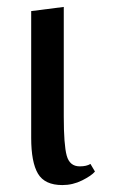

<svg xmlns="http://www.w3.org/2000/svg" viewBox="-20 -522 336 554"><path d="M70 -124V-490L164 -502V-186Q164 -104 172.5 -73Q181 -42 210 -42Q230 -42 241 -49L254 -27Q244 -15 217 -1.5Q190 12 160 12Q109 12 89.5 -21Q70 -54 70 -124Z"/></svg>

Font: Linguistics Pro
Style: Regular
Weight: 400
Designer: Stefan Peev, Context Ltd
Foundry: Stefan Peev, Context Ltd
Version: Version 001.000